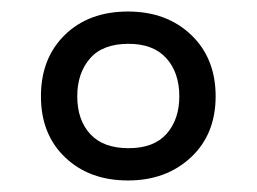

<svg xmlns="http://www.w3.org/2000/svg" viewBox="-20 -744 445 333"><path d="M202 -431Q135 -431 93 -471Q51 -511 51 -577Q51 -643 92.5 -683.5Q134 -724 202 -724Q269 -724 311.5 -683.5Q354 -643 354 -577Q354 -511 311 -471Q268 -431 202 -431ZM203 -487Q247 -487 269 -512Q291 -537 291 -577Q291 -618 268.5 -643Q246 -668 203 -668Q158 -668 136 -642.5Q114 -617 114 -577Q114 -536 136.5 -511.5Q159 -487 203 -487Z"/></svg>

Font: Noto Sans Ethiopic SemCond
Style: Regular
Weight: 400
Width: 4
Designer: Monotype Design Team
Foundry: Monotype Imaging Inc.
Version: Version 2.102; ttfautohint (v1.8.4.7-5d5b)